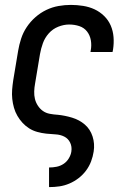

<svg xmlns="http://www.w3.org/2000/svg" viewBox="-20 -548 540 783"><path d="M180 215V135H181Q196 135 211 132Q226 129 239 120.5Q252 112 260.5 98Q269 84 271 70Q274 50 266 33.5Q258 17 242 9Q226 1 206.5 0Q187 -1 168.5 -3Q150 -5 132 -10Q114 -15 99 -24.5Q84 -34 72 -47Q60 -60 51 -75.5Q42 -91 37 -108.5Q32 -126 30 -144.5Q28 -163 29.5 -182Q31 -201 34 -221L54 -341Q58 -365 66 -390Q74 -415 89 -437.5Q104 -460 124.5 -478Q145 -496 169 -507.5Q193 -519 218.5 -523.5Q244 -528 269 -528Q294 -528 319 -524Q344 -520 365.5 -510Q387 -500 404.5 -483Q422 -466 431.5 -444Q441 -422 443 -397Q445 -372 441 -346L439 -336H349L350 -342Q354 -363 350.5 -383.5Q347 -404 335 -419.5Q323 -435 303.5 -441.5Q284 -448 262 -448Q240 -448 217.5 -439Q195 -430 179 -412Q163 -394 155 -372Q147 -350 143 -327L123 -207Q120 -191 119.5 -175Q119 -159 122.5 -144.5Q126 -130 134.5 -117Q143 -104 155 -95.5Q167 -87 182.5 -84Q198 -81 214 -80H215Q245 -77 274.5 -68Q304 -59 326 -40Q348 -21 357.5 8.5Q367 38 362 70Q359 90 351.5 110Q344 130 331 147.5Q318 165 300.5 178.5Q283 192 263 200.5Q243 209 222.5 212Q202 215 181 215Z"/></svg>

Font: Iosevka Term Curly Md Obl
Style: Regular
Weight: 500
Italic angle: -9°
Designer: Belleve Invis
Foundry: Belleve Invis
Version: Version 32.3.0